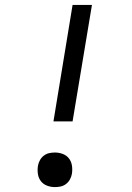

<svg xmlns="http://www.w3.org/2000/svg" viewBox="-20 -755 540 783"><path d="M198 -260 276 -735H355L276 -260ZM204 8Q187 8 171.5 2Q156 -4 146.5 -16.5Q137 -29 134.5 -46Q132 -63 135 -80Q137 -91 143 -102Q149 -113 159 -120.5Q169 -128 180.5 -130.5Q192 -133 204 -133Q221 -133 236.5 -127Q252 -121 261.5 -108.5Q271 -96 273.5 -79Q276 -62 273 -45Q271 -34 265 -23Q259 -12 249 -4.5Q239 3 227.5 5.5Q216 8 204 8Z"/></svg>

Font: Iosevka Gothic
Style: Italic
Weight: 400
Italic angle: -9°
Monospace: yes
Designer: Belleve Invis
Foundry: Belleve Invis
Version: Version 15.5.1; ttfautohint (v1.8.4)